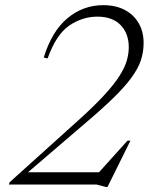

<svg xmlns="http://www.w3.org/2000/svg" viewBox="-20 -715 606 744"><path d="M164.5 -488.5 149.5 -492Q180.5 -593.5 241.2 -644.2Q302 -695 380 -695Q428 -695 463 -676.8Q498 -658.5 517.2 -625.5Q536.5 -592.5 536.5 -548.5Q536.5 -513 525.8 -481Q515 -449 489 -413.5Q463 -378 418 -334.2Q373 -290.5 304.5 -232.5L70.5 -32L73 -47.5H378.5L356.5 -39.5L474 -170H485.5L396.5 9.5H389.5L354 0H14.5L17.5 -9L291 -255.5Q350 -309 387.2 -350Q424.5 -391 444.2 -422.8Q464 -454.5 471.5 -481Q479 -507.5 479 -531.5Q479 -585.5 447.2 -618Q415.5 -650.5 357.5 -650.5Q299 -650.5 248.2 -615.8Q197.5 -581 164.5 -488.5Z"/></svg>

Font: Newsreader 36pt Light
Style: Italic
Weight: 300
Italic angle: -17°
Designer: Hugues Gentile
Foundry: Production Type
Version: Version 1.003